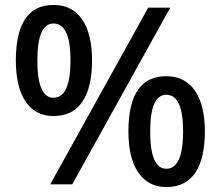

<svg xmlns="http://www.w3.org/2000/svg" viewBox="-20 -745 892 776"><path d="M196 -276Q123 -276 83.5 -334.5Q44 -393 44 -501Q44 -611 81.5 -668Q119 -725 196 -725Q272 -725 312 -666.5Q352 -608 352 -501Q352 -392 313 -334Q274 -276 196 -276ZM183 0 579 -714H668L272 0ZM196 -350Q265 -350 265 -501Q265 -650 196 -650Q131 -650 131 -501Q131 -350 196 -350ZM652 11Q579 11 539 -47.5Q499 -106 499 -214Q499 -437 652 -437Q727 -437 767.5 -379Q808 -321 808 -214Q808 -104 769 -46.5Q730 11 652 11ZM652 -63Q720 -63 720 -214Q720 -362 652 -362Q587 -362 587 -214Q587 -63 652 -63Z"/></svg>

Font: Noto Sans Tamil Medium
Style: Regular
Weight: 500
Designer: Jelle Bosma - Monotype Design Team
Foundry: Monotype Imaging Inc.
Version: Version 2.004; ttfautohint (v1.8.4.7-5d5b)